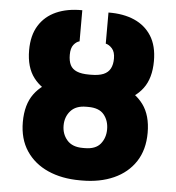

<svg xmlns="http://www.w3.org/2000/svg" viewBox="-54 -810 799 871"><g transform="rotate(5 345.5 -375.0)"><path d="M341.3 -453.1H351.1Q432.1 -453.1 494.9 -430.9Q557.6 -408.7 593.5 -359.9Q629.4 -311 629.4 -231.4Q629.4 -154.3 594 -100.3Q558.6 -46.4 495.8 -18.3Q433.1 9.8 351.1 9.8H341.3Q259.3 9.8 196 -18.3Q132.8 -46.4 96.9 -100.3Q61 -154.3 61 -231.4Q61 -311 96.9 -359.9Q132.8 -408.7 196 -430.9Q259.3 -453.1 341.3 -453.1ZM351.1 -325.2H341.3Q294.4 -325.2 270.5 -298.1Q246.6 -271 246.6 -231.4Q246.6 -192.4 270.5 -165Q294.4 -137.7 341.3 -137.7H351.1Q400.4 -137.7 422.6 -165Q444.8 -192.4 444.8 -231.4Q444.8 -271 422.6 -298.1Q400.4 -325.2 351.1 -325.2ZM350.1 -471.7Q385.7 -471.7 407 -480.7Q428.2 -489.7 438 -508.1Q447.8 -526.4 447.8 -553.7Q447.8 -584 434.1 -599.4Q420.4 -614.7 404.8 -618.2V-759.8Q472.7 -760.7 522.9 -738.8Q573.2 -716.8 601.3 -672.1Q629.4 -627.4 629.4 -558.6Q629.4 -480.5 594.2 -433.3Q559.1 -386.2 496.1 -365.5Q433.1 -344.7 350.1 -344.7H341.3Q259.3 -345.2 196 -366Q132.8 -386.7 96.9 -433.6Q61 -480.5 61 -558.6Q61 -626 88.9 -670.9Q116.7 -715.8 167.2 -738.3Q217.8 -760.7 285.6 -759.8V-618.2Q271 -614.7 258.8 -599.4Q246.6 -584 246.6 -553.7Q246.6 -525.4 255.6 -507.3Q264.6 -489.3 285.6 -480.5Q306.6 -471.7 341.3 -471.7Z"/></g></svg>

Font: Inter 20pt Black
Style: Regular
Weight: 900
Version: Version 4.001;git-66647c0bb